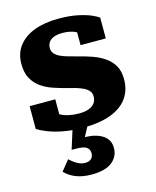

<svg xmlns="http://www.w3.org/2000/svg" viewBox="-114 -603 745 919"><g transform="rotate(-15 258.0 -144.0)"><path d="M331 -123Q331 -139 321.5 -150Q312 -161 295.5 -169Q279 -177 258 -183Q237 -189 212 -195Q182 -203 151 -213.5Q120 -224 94.5 -242Q69 -260 53 -288.5Q37 -317 37 -361Q37 -414 65.5 -450.5Q94 -487 144.5 -506Q195 -525 263 -525Q319 -525 359 -516.5Q399 -508 424 -497Q449 -486 459 -478V-375H334V-464Q349 -464 356.5 -460Q364 -456 366 -448.5Q368 -441 366 -433Q364 -425 360 -418Q350 -430 335.5 -438Q321 -446 303.5 -450Q286 -454 264 -454Q227 -454 207.5 -439.5Q188 -425 188 -400Q188 -383 198 -371.5Q208 -360 225.5 -352Q243 -344 265.5 -338Q288 -332 313 -325Q345 -317 376.5 -306Q408 -295 434.5 -277Q461 -259 477 -232Q493 -205 493 -164Q493 -109 464.5 -70Q436 -31 380.5 -10.5Q325 10 244 10Q190 10 146 1.5Q102 -7 71 -19.5Q40 -32 23 -43V-156H150V-40Q133 -48 123.5 -58Q114 -68 111.5 -78Q109 -88 112 -95.5Q115 -103 123 -104Q137 -89 155 -79.5Q173 -70 195.5 -65.5Q218 -61 244 -61Q272 -61 291 -68Q310 -75 320.5 -88.5Q331 -102 331 -123ZM272 -4 233 68 224 56Q265 54 296 63.5Q327 73 344 92Q361 111 361 141Q361 165 350.5 183.5Q340 202 322.5 214Q305 226 280.5 231.5Q256 237 227 237Q181 237 148.5 224Q116 211 94 188L135 137Q147 148 159 156.5Q171 165 183.5 170Q196 175 210 175Q230 175 240.5 165Q251 155 251 137Q251 119 237 108.5Q223 98 186 98H163L195 -4Z"/></g></svg>

Font: Roboto Serif 36pt
Style: Bold
Weight: 700
Version: Version 1.008